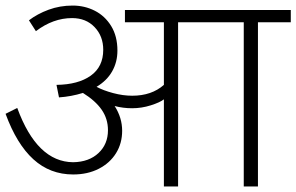

<svg xmlns="http://www.w3.org/2000/svg" viewBox="-20 -670 1065 690"><path d="M1025 -590H907V0H856V-590H620V0H569V-313Q555 -302 522 -291.5Q489 -281 455 -281Q422 -281 392 -289Q419 -247 419 -200Q419 -155 397 -119.5Q375 -84 335 -63.5Q295 -43 243 -43Q160 -43 100 -97.5Q40 -152 0 -261L42 -282Q113 -88 243 -87Q300 -88 334 -120Q368 -152 368 -202Q368 -243 345.5 -275.5Q323 -308 278 -336Q236 -323 192 -320L183 -365Q261 -366 306 -398Q351 -430 351 -491Q351 -540 320 -572.5Q289 -605 239 -605Q171 -605 109 -558L84 -597Q114 -620 154.5 -635Q195 -650 241 -650Q284 -650 320.5 -631.5Q357 -613 379.5 -576.5Q402 -540 402 -488Q402 -447 383 -413.5Q364 -380 327 -358Q351 -345 386.5 -335.5Q422 -326 455 -326Q525 -326 569 -365V-590H429V-634H1025Z"/></svg>

Font: Martel Sans ExtraLight
Style: Regular
Weight: 275
Designer: Dan Reynolds and Mathieu Réguer
Foundry: Dan Reynolds and Mathieu Réguer
Version: Version 1.002; ttfautohint (v1.1) -l 5 -r 5 -G 72 -x 0 -D la